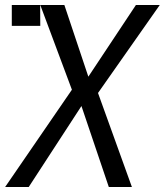

<svg xmlns="http://www.w3.org/2000/svg" viewBox="-22 -745 656 765"><path d="M138 -725 138.5 -642H25V-725ZM264.5 -387.5 138.5 -725H234.5L330 -439.5L519.5 -725H614.5L368.5 -374.5L503.5 0H411.5L302.5 -322.5L92.5 0H-1.5Z"/></svg>

Font: JuliaMono
Style: Italic
Weight: 400
Italic angle: -9°
Monospace: yes
Designer: cormullion
Foundry: corm
Version: Version 0.057; ttfautohint (v1.8.4)